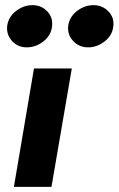

<svg xmlns="http://www.w3.org/2000/svg" viewBox="-20 -726 461 746"><path d="M112 -460 34 0H180L259 -460ZM245 -626Q241 -592 264 -567Q287 -542 322 -542Q357 -542 386.5 -565Q416 -588 420 -622Q425 -657 401.5 -681.5Q378 -706 343 -706Q309 -706 279.5 -683.5Q250 -661 245 -626ZM8 -626Q4 -592 26.5 -567Q49 -542 84 -542Q119 -542 148.5 -565Q178 -588 182 -622Q187 -657 164 -681.5Q141 -706 106 -706Q72 -706 42.5 -683.5Q13 -661 8 -626Z"/></svg>

Font: Jost* 700 Bold Italic
Style: Bold Italic
Weight: 700
Italic angle: -10°
Version: Version 3.200; ttfautohint (v0.97) -l 8 -r 50 -G 200 -x 14 -